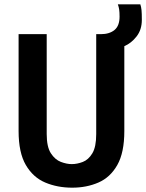

<svg xmlns="http://www.w3.org/2000/svg" viewBox="-20 -855 676 888"><path d="M314 13Q245.5 13 189.2 -10.8Q133 -34.5 99.5 -91.8Q66 -149 66 -249V-697H196V-235Q196 -176 215.2 -146.2Q234.5 -116.5 261.5 -106.2Q288.5 -96 312 -96Q336.5 -96 362.8 -106Q389 -116 407 -145.8Q425 -175.5 425 -235V-697H446Q486 -697 509.5 -716.2Q533 -735.5 533 -778Q533 -798.5 531.2 -810.8Q529.5 -823 525 -835H629Q633 -823 634.5 -808.5Q636 -794 636 -763Q636 -717.5 611.5 -686.2Q587 -655 555 -641.5V-249Q555 -149 522.5 -91.8Q490 -34.5 435.2 -10.8Q380.5 13 314 13Z"/></svg>

Font: Alatsi
Style: Regular
Weight: 400
Designer: Spyros Zevelakis, Eben Sorkin
Foundry: www.sorkintype.com
Version: Version 1.008; ttfautohint (v1.8.4.7-5d5b)